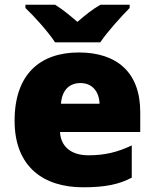

<svg xmlns="http://www.w3.org/2000/svg" viewBox="-20 -786 658 816"><path d="M214 -606H406C437 -652 497 -718 531 -752V-766H407C372 -746 344 -723 309 -693C274 -723 249 -744 214 -766H88V-752C126 -716 184 -652 214 -606ZM315 -563C152 -563 42 -472 42 -273C42 -76 166 10 333 10C429 10 487 -3 540 -31V-168C479 -139 425 -126 356 -126C278 -126 238 -167 235 -225H576V-310C576 -479 476 -563 315 -563ZM322 -433C374 -433 402 -394 403 -345H239C244 -406 277 -433 322 -433Z"/></svg>

Font: Noto Sans Malayalam Black
Style: Regular
Weight: 900
Designer: Jelle Bosma - Monotype Design Team
Foundry: Monotype Imaging Inc.
Version: Version 2.104